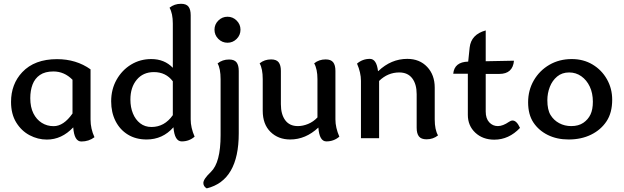

<svg xmlns="http://www.w3.org/2000/svg" viewBox="-20 -740 3339 1028"><path d="M415.5 17.6Q377.4 17.6 372.1 -58.1Q310.5 7.3 231 7.3Q182.6 7.3 138.7 -15.9Q94.7 -39.1 66.9 -84.2Q39.1 -129.4 39.1 -194.3Q39.1 -289.6 99.1 -353.5Q165 -423.3 285.2 -423.3Q388.2 -423.3 464.8 -368.7V-100.1Q464.8 -50.8 485.8 -5.4Q455.6 17.6 415.5 17.6ZM267.1 -64.5Q320.8 -64.5 368.2 -132.3V-313Q324.2 -357.4 266.1 -357.4Q221.2 -357.4 193.8 -338.6Q166.5 -319.8 154.3 -287.6Q142.1 -255.4 142.1 -214.4Q142.1 -166.5 158.7 -133.3Q175.3 -100.1 203.6 -82.3Q231.9 -64.5 267.1 -64.5Z M791 -60.1Q860.8 -60.1 905.3 -123.5V-304.7Q868.2 -354 804.2 -354Q746.1 -354 712.2 -313.2Q678.2 -272.5 678.2 -207Q678.2 -165.5 691.7 -132.6Q705.1 -99.6 730.5 -79.8Q755.9 -60.1 791 -60.1ZM953.1 17.1Q914.6 17.1 908.7 -58.6Q851.1 6.8 765.1 6.8Q707.5 6.8 664.8 -19.3Q622.1 -45.4 598.6 -91.8Q575.2 -138.2 575.2 -197.3Q575.2 -261.7 604.2 -313.2Q633.3 -364.7 681.9 -394.3Q730.5 -423.8 790 -423.8Q860.4 -423.8 905.3 -377V-613.8Q905.3 -668 887.7 -698.7Q913.6 -719.7 949.2 -719.7Q977.5 -719.7 989.3 -704.3Q1001 -689 1001 -658.2V-100.6Q1001 -56.6 1022 -8.3Q992.7 17.1 953.1 17.1Z M1198.2 -511.2Q1169.4 -511.2 1148.9 -531.7Q1128.4 -552.2 1128.4 -581.1Q1128.4 -609.4 1148.9 -629.9Q1169.4 -650.4 1198.2 -650.4Q1226.6 -650.4 1247.1 -629.9Q1267.6 -609.4 1267.6 -581.1Q1267.6 -552.2 1247.1 -531.7Q1226.6 -511.2 1198.2 -511.2ZM1086.9 268.6Q1068.8 258.3 1068.8 239.7Q1068.8 218.8 1109.4 180.2Q1161.1 130.4 1161.1 -16.1V-315.4Q1161.1 -372.6 1145 -400.4Q1170.9 -421.4 1206.5 -421.4Q1234.9 -421.4 1246.6 -406Q1258.3 -390.6 1258.3 -359.9V-25.9Q1258.3 226.6 1086.9 268.6Z M1727.5 17.1Q1689.9 17.1 1684.6 -57.1Q1616.7 6.8 1533.7 6.8Q1469.7 6.8 1428.2 -33.9Q1386.7 -74.7 1386.7 -147V-315.9Q1386.7 -372.1 1370.1 -400.9Q1396 -421.9 1431.6 -421.9Q1460 -421.9 1471.9 -406.5Q1483.9 -391.1 1483.9 -360.4V-182.1Q1483.9 -127.9 1507.1 -96.4Q1530.3 -64.9 1574.7 -64.9Q1601.6 -64.9 1629.6 -76.4Q1657.7 -87.9 1679.7 -111.3V-315.9Q1679.7 -370.1 1662.1 -400.9Q1688 -421.9 1723.6 -421.9Q1752 -421.9 1763.9 -406.5Q1775.9 -391.1 1775.9 -360.4V-100.6Q1775.9 -56.6 1796.9 -8.3Q1767.1 17.1 1727.5 17.1Z M2263.7 5.9Q2235.4 5.9 2223.1 -9.5Q2210.9 -24.9 2210.9 -55.7V-235.8Q2210.9 -289.6 2187 -320.8Q2163.1 -352.1 2117.7 -352.1Q2056.2 -352.1 2009.8 -306.6V0H1912.6V-307.1Q1912.6 -351.1 1891.6 -399.4Q1920.9 -424.8 1960.4 -424.8Q1996.1 -424.8 2003.9 -359.4H2005.4Q2074.2 -424.8 2160.6 -424.8Q2226.6 -424.8 2267.1 -381.8Q2307.6 -338.9 2307.6 -271V-100.1Q2307.6 -45.9 2325.2 -15.1Q2299.3 5.9 2263.7 5.9Z M2626.5 7.8Q2564.9 7.8 2524.9 -29.5Q2484.9 -66.9 2484.9 -125V-345.2H2406.7Q2412.6 -408.2 2486.8 -410.2L2494.6 -485.4Q2502.4 -555.7 2580.6 -577.1V-412.1L2731.9 -415Q2725.6 -344.2 2653.3 -344.2H2580.6V-143.1Q2580.6 -105.5 2599.4 -85.2Q2618.2 -64.9 2645.5 -64.9Q2672.4 -64.9 2705.6 -87.9Q2715.3 -94.7 2724.6 -94.7Q2746.1 -94.7 2764.2 -55.2Q2704.6 7.8 2626.5 7.8Z M3024.4 6.8Q2961.9 6.8 2913.1 -17.3Q2864.3 -41.5 2835.9 -84.2Q2807.6 -127 2807.6 -192.4Q2807.6 -256.8 2838.1 -309.6Q2868.7 -362.3 2921.6 -393.1Q2974.6 -423.8 3041.5 -423.8Q3103.5 -423.8 3152.3 -394.8Q3201.2 -365.7 3229.5 -315.9Q3257.8 -266.1 3257.8 -206.1Q3257.8 -136.2 3227.5 -90.6Q3197.3 -44.9 3144.8 -19Q3092.3 6.8 3024.4 6.8ZM3038.6 -64.9Q3077.6 -64.9 3103.3 -82.5Q3128.9 -100.1 3141.6 -127Q3154.3 -153.8 3154.3 -195.3Q3154.3 -241.2 3137.7 -276.4Q3121.1 -311.5 3092.3 -331.8Q3063.5 -352.1 3027.3 -352.1Q2989.3 -352.1 2963.1 -330.3Q2937 -308.6 2923.8 -274.7Q2910.6 -240.7 2910.6 -203.1Q2910.6 -152.3 2927.7 -124.3Q2944.8 -96.2 2973.9 -80.6Q3002.9 -64.9 3038.6 -64.9Z"/></svg>

Font: Bainsley
Style: Regular
Weight: 400
Designer: Paul James MIller
Foundry: High-Logic / Made with FontCreator
Version: Version 1.411;March 28, 2021;FontCreator 13.0.0.2683 64-bit